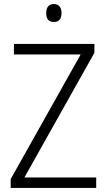

<svg xmlns="http://www.w3.org/2000/svg" viewBox="-20 -932 530 952"><path d="M457 0H33V-44L380 -662H49V-714H448V-670L101 -52H457ZM247 -912Q266 -912 275.5 -900Q285 -888 285 -868Q285 -823 247 -823Q209 -823 209 -868Q209 -888 218.5 -900Q228 -912 247 -912Z"/></svg>

Font: Noto Sans Gurmukhi UI SemiCondensed Light
Style: Regular
Weight: 300
Width: 4
Designer: Jelle Bosma - Monotype Design Team
Foundry: Monotype Imaging Inc.
Version: Version 2.004; ttfautohint (v1.8.4.7-5d5b)